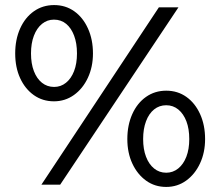

<svg xmlns="http://www.w3.org/2000/svg" viewBox="-20 -729 876 758"><path d="M143.5 0 607.2 -700H684.5L217.6 0ZM193 -329Q148 -329 113.5 -353.5Q79 -378 59.5 -420.5Q40 -463 40 -518Q40 -573 59.5 -616.5Q79 -660 113.8 -684.5Q148.7 -709 193.7 -709Q238.7 -709 273.2 -684.5Q307.7 -660 327.3 -616.5Q347 -573 347 -518Q347 -465 327 -422Q307 -379 272 -354Q237 -329 193 -329ZM193.7 -385.8Q220.1 -385.8 240.4 -402.2Q260.8 -418.5 272.4 -448.2Q283.9 -477.9 283.9 -518Q283.9 -558.4 272.5 -588.4Q261.2 -618.5 241 -635Q220.7 -651.5 193 -651.5Q166.3 -651.5 145.7 -634.7Q125.2 -617.8 113.8 -587.9Q102.4 -558.1 102.4 -518Q102.4 -477.9 113.8 -448.2Q125.2 -418.5 145.7 -402.2Q166.3 -385.8 193.7 -385.8ZM636.3 9Q591.3 9 556.8 -15.8Q522.3 -40.7 502.5 -83.2Q482.7 -125.7 482.7 -180Q482.7 -235 502.2 -278.5Q521.7 -322 556.5 -346.5Q591.3 -371 636.3 -371Q681.3 -371 715.8 -346.5Q750.3 -322 770 -278.5Q789.7 -235 789.7 -180Q789.7 -127 769.7 -84Q749.7 -41 715 -16Q680.3 9 636.3 9ZM636.3 -47.1Q662.7 -47.1 683.5 -63.8Q704.2 -80.5 715.7 -110.2Q727.2 -139.9 727.2 -180Q727.2 -220.4 715.9 -250.1Q704.5 -279.8 684 -296.7Q663.4 -313.5 636.3 -313.5Q608.9 -313.5 588.4 -297Q567.8 -280.5 556.5 -250.3Q545.1 -220.1 545.1 -180Q545.1 -139.9 556.5 -110.2Q567.8 -80.5 588.4 -63.8Q608.9 -47.1 636.3 -47.1Z"/></svg>

Font: Lexend Medium
Style: Regular
Weight: 500
Designer: Bonnie Shaver-Troup, Thomas Jockin
Foundry: Lexend
Version: Version 1.005